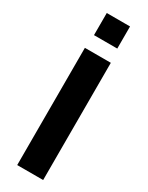

<svg xmlns="http://www.w3.org/2000/svg" viewBox="-237 -960 773 1000"><g transform="rotate(30 149.5 -459.5)"><path d="M72 0V-705H228V0ZM80 -786V-919H220V-786Z"/></g></svg>

Font: Mulish ExtraLight ExtraBold
Style: Regular
Weight: 800
Version: Version 3.603